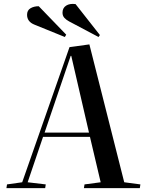

<svg xmlns="http://www.w3.org/2000/svg" viewBox="-20 -966 744 986"><path d="M439 -738 618 -30 701 -19 698 0H411L414 -19L497 -30L442 -263H201L122 -30L215 -19L212 0H13L16 -19L94 -30L337 -724ZM209 -285H437L346 -679H343ZM335 -856Q320 -864 310.5 -874.5Q301 -885 301 -901Q301 -925 319.5 -937Q338 -949 368 -945L493 -786L486 -776ZM158 -839Q119 -854 119 -890Q119 -913 136.5 -923.5Q154 -934 179 -934L320 -788L313 -776Z"/></svg>

Font: Literata 72pt Medium
Style: Italic
Weight: 500
Italic angle: -2°
Designer: Latin by Veronika Burian and Jose Scaglione. Greek by Irene Vlachou. Cyrillic by Vera Evstafieva
Foundry: TypeTogether
Version: Version 3.002